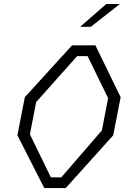

<svg xmlns="http://www.w3.org/2000/svg" viewBox="-20 -962 660 982"><path d="M206.5 0H316L559 -270L597 -465L468 -730H348.5L107 -465L69 -270ZM133 -275 165 -440 374.5 -675H428L533 -460L501 -295L293.5 -55H240ZM390 -825 523.5 -941.5H593.5L444.5 -825Z"/></svg>

Font: Monaspace Krypton ExtraLight
Style: Italic
Weight: 200
Italic angle: -11°
Designer: Riley Cran & the Lettermatic Team
Foundry: Lettermatic
Version: Version 1.101 (Monaspace Krypton)